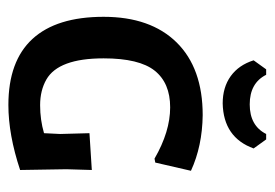

<svg xmlns="http://www.w3.org/2000/svg" viewBox="-118 -530 655 458"><g transform="rotate(90 209.0 -300.5)"><path d="M333.6 -578.5Q307.5 -506.5 226.2 -504.7Q187.9 -504.7 161.2 -523.8Q134.6 -543 123.4 -578.5L144.9 -608.4H157.9Q177.6 -569.2 228.5 -569.2Q279.4 -569.2 299.1 -608.4H312.1ZM357.9 -342.1Q293.5 -379.4 235.5 -379.4Q177.6 -379.4 148.1 -342.5Q118.7 -305.6 118.7 -220.6Q118.7 -113.1 169.2 -84.1Q195.3 -69.2 230.4 -69.2Q265.4 -69.2 297.2 -78.5L299.1 -116.8L297.2 -186.9L385 -192.5L383.2 -131.8L385 -21.5Q300.9 6.5 229.9 6.5Q125.2 6.5 72.4 -50.9Q19.6 -108.4 19.6 -220.6Q19.6 -332.7 80.8 -394.9Q142.1 -457 254.2 -457Q328 -456.1 386.9 -429L367.3 -343.9Z"/></g></svg>

Font: Gurajada
Style: Regular
Weight: 400
Designer: Purushoth Kumar Guthula
Foundry: SiliconAndhra, USA.
Version: Version 1.0.3; ttfautohint (v1.2.42-39fb)